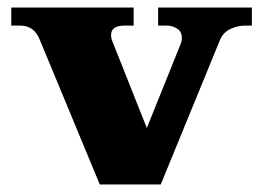

<svg xmlns="http://www.w3.org/2000/svg" viewBox="-20 -490 699 510"><path d="M85 -386Q70 -422 34 -422H10V-470H335V-422H311Q275 -422 275 -397Q275 -388 279 -379L370 -150L459 -371Q463 -380 463 -390Q463 -406 450.5 -414Q438 -422 424 -422H400V-470H649V-422H632Q610 -422 591 -412.5Q572 -403 564 -383L407 0H245Z"/></svg>

Font: Taviraj Black
Style: Regular
Weight: 900
Designer: Katatrad Team
Foundry: CadsonDemak
Version: Version 1.001